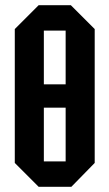

<svg xmlns="http://www.w3.org/2000/svg" viewBox="-20 -720 422 740"><path d="M37 -92V-608L129 -700H253L345 -608V-92L255 0H129ZM149 -602V-395H233V-602ZM149 -98H233V-305H149Z"/></svg>

Font: Tektur Condensed Medium
Style: Regular
Weight: 500
Width: 3
Designer: Adam Jagosz
Foundry: Adam Jagosz
Version: Version 1.005;gftools[0.9.30]